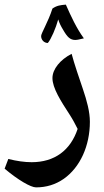

<svg xmlns="http://www.w3.org/2000/svg" viewBox="-54 -751 451 831"><path d="M153 -565C167 -581 188 -630 198 -667C203 -651 210 -637 218 -624C238 -589 250 -578 273 -578C278 -578 284 -579 309 -585C277 -629 254 -679 231 -731C207 -729 192 -727 173 -714C154 -655 124 -607 124 -595C124 -578 137 -565 153 -565ZM102 60C146 60 186 48 222 23C293 -27 335 -120 335 -224C335 -267 322 -315 305 -365C291 -406 267 -476 256 -518C207 -493 173 -452 173 -413C173 -370 209 -314 248 -254C261 -234 272 -213 282 -193C251 -100 182 -49 83 -49C52 -49 18 -54 -18 -63L-34 -21C24 28 79 60 102 60Z"/></svg>

Font: Noto Naskh Arabic UI
Style: Bold
Weight: 700
Designer: Monotype Design Team, David Williams, Mohamad Dakak and Nizar Qandah
Foundry: Monotype Imaging Inc.
Version: Version 2.016